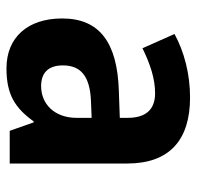

<svg xmlns="http://www.w3.org/2000/svg" viewBox="-27 -570 607 593"><g transform="rotate(90 276.5 -273.5)"><path d="M281 -557C209 -557 140 -539 85 -509L129 -410C178 -434 223 -449 268 -449C317 -449 344 -422 344 -364V-340L259 -337C112 -332 37 -278 37 -162C37 -55 96 10 191 10C272 10 313 -16 355 -74H358L384 0H485V-363C485 -493 413 -557 281 -557ZM293 -251 344 -253V-207C344 -138 301 -97 246 -97C207 -97 182 -117 182 -164C182 -217 212 -248 293 -251Z"/></g></svg>

Font: Noto Sans Myanmar SemiCondensed
Style: Bold
Weight: 700
Width: 4
Designer: Monotype Design Team
Foundry: Monotype Imaging Inc.
Version: Version 2.107